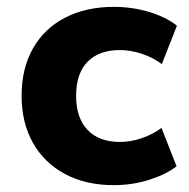

<svg xmlns="http://www.w3.org/2000/svg" viewBox="-20 -529 551 560"><path d="M312 11Q230 11 169.5 -21.5Q109 -54 76 -112.5Q43 -171 43 -250Q43 -329 76 -387.5Q109 -446 170 -477.5Q231 -509 312 -509Q366 -509 415.5 -494Q465 -479 496 -454L452 -342Q427 -361 394 -372Q361 -383 330 -383Q269 -383 235.5 -349Q202 -315 202 -249Q202 -185 235.5 -150Q269 -115 330 -115Q361 -115 393.5 -126Q426 -137 451 -156L495 -44Q464 -20 415 -4.5Q366 11 312 11Z"/></svg>

Font: Nunito Sans 9pt ExtraBold
Style: Regular
Weight: 800
Version: Version 3.101;gftools[0.9.27]